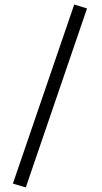

<svg xmlns="http://www.w3.org/2000/svg" viewBox="-20 -715 444 836"><path d="M303.2 -695.3 358.9 -678.2 92.3 101.1 36.1 84.5Z"/></svg>

Font: Vazir Light FD-WOL-UI
Style: Light-FD-WOL-UI
Weight: 300
Designer: Saber Rastikerdar
Foundry: Saber Rastikerdar
Version: Version 30.0.0